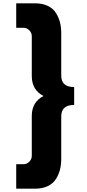

<svg xmlns="http://www.w3.org/2000/svg" viewBox="-20 -880 523 1160"><path d="M78 -860H191Q237 -860 269.5 -844Q302 -828 319 -800Q336 -772 343 -742.5Q350 -713 350 -679V-423Q350 -354 428 -354V-246Q350 -246 350 -177V79Q350 113 343 142.5Q336 172 319 200Q302 228 269.5 244Q237 260 191 260H78V112H123Q142 112 157 97Q172 82 172 61V-179Q172 -264 243 -300Q172 -336 172 -421V-661Q172 -682 157 -697Q142 -712 123 -712H78Z"/></svg>

Font: Spartan MB
Style: Regular
Weight: 900
Designer: Matt Bailey
Foundry: Matt Bailey
Version: Version 001.001